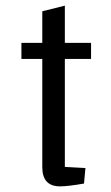

<svg xmlns="http://www.w3.org/2000/svg" viewBox="-20 -652 392 681"><path d="M210 -443V-60Q274 -56 283 -56L278 -1Q221 9 193 9Q130 9 130 -59V-443H56V-500H130V-612L210 -632V-500H303V-443Z"/></svg>

Font: Changa Light
Style: Regular
Weight: 300
Designer: Eduardo Rodriguez Tunni
Foundry: Eduardo Rodriguez Tunni
Version: Version 2.002; ttfautohint (v1.5) -l 8 -r 50 -G 110 -x 14 -H